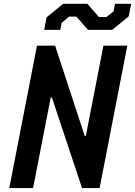

<svg xmlns="http://www.w3.org/2000/svg" viewBox="-20 -964 692 984"><path d="M27.5 0H149.5L240 -464.5H246L400.5 0H490.5L632.5 -730H510L420 -267.5H414L262.5 -730H169.5ZM206.5 -811H289L296 -846.5L334 -879H371.5L431 -811H555L639.5 -880L652.5 -944.5H569.5L562 -905.5L525 -876.5H487L428 -944.5H303.5L219 -875.5Z"/></svg>

Font: Monaspace Krypton SemiBold
Style: Italic
Weight: 600
Italic angle: -11°
Designer: Riley Cran & the Lettermatic Team
Foundry: Lettermatic
Version: Version 1.101 (Monaspace Krypton)